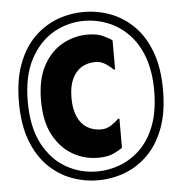

<svg xmlns="http://www.w3.org/2000/svg" viewBox="-52 -762 780 823"><g transform="rotate(-5 338.0 -350.0)"><path d="M28 -350Q28 -445 53.5 -513.5Q79 -582 123 -626Q167 -670 222.5 -691Q278 -712 338 -712Q398 -712 453.5 -691Q509 -670 553 -626Q597 -582 622.5 -513.5Q648 -445 648 -350Q648 -255 622.5 -186.5Q597 -118 553 -74Q509 -30 453.5 -9Q398 12 338 12Q278 12 222.5 -9Q167 -30 123 -74Q79 -118 53.5 -186.5Q28 -255 28 -350ZM66 -350Q66 -239 104 -167.5Q142 -96 203.5 -61Q265 -26 337 -26Q390 -26 439 -45.5Q488 -65 527 -104.5Q566 -144 588 -205.5Q610 -267 610 -350Q610 -433 587.5 -494.5Q565 -556 526 -595.5Q487 -635 438 -654.5Q389 -674 337 -674Q265 -674 203.5 -638.5Q142 -603 104 -531Q66 -459 66 -350ZM123 -349Q123 -440 154.5 -498.5Q186 -557 237 -585.5Q288 -614 346 -614Q387 -614 413.5 -601.5Q440 -589 451 -580V-455H445Q436 -465 415 -479.5Q394 -494 370 -494Q335 -494 309 -478Q283 -462 268.5 -430Q254 -398 254 -349Q254 -301 268.5 -268.5Q283 -236 309 -220Q335 -204 370 -204Q394 -204 415 -218.5Q436 -233 445 -243H451V-118Q440 -109 413.5 -96.5Q387 -84 346 -84Q288 -84 237.5 -112.5Q187 -141 155 -199.5Q123 -258 123 -349Z"/></g></svg>

Font: Phudu ExtraBold
Style: Regular
Weight: 800
Version: Version 1.005;gftools[0.9.23]